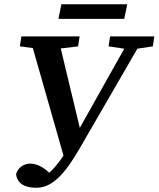

<svg xmlns="http://www.w3.org/2000/svg" viewBox="-20 -835 749 907"><path d="M256 -746H567L581 -815H270ZM493 -616 567 -605 357 -231 267 -606 349 -616 356 -663H81L74 -616L135 -608L280 -100C258 -67 237 -41 213 -19C185 -45 154 -62 123 -62C92 -62 63 -42 56 -12C61 30 94 52 152 52C229 52 289 -18 354 -130L629 -605L702 -616L709 -663H500Z"/></svg>

Font: Source Serif Pro Semibold
Style: Italic
Weight: 600
Italic angle: -12°
Designer: Frank Grießhammer
Foundry: Adobe Systems Incorporated
Version: Version 3.001;hotconv 1.0.111;makeotfexe 2.5.65597